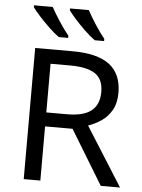

<svg xmlns="http://www.w3.org/2000/svg" viewBox="-61 -969 753 1017"><g transform="rotate(5 316.0 -461.0)"><path d="M104 -697.3H302.2Q436 -697.3 500 -647.9Q564 -598.6 564 -499Q564 -443.4 542.7 -406.5Q521.5 -369.6 488.3 -347.2Q455.1 -324.7 418.9 -312.5L616.2 0H513.7L338.4 -288.1H192.4V0H104ZM296.9 -621.1H192.4V-362.3H302.2Q391.1 -362.3 432.1 -395.8Q473.1 -429.2 473.1 -495.1Q473.1 -563.5 429.9 -592.3Q386.7 -621.1 296.9 -621.1ZM269.5 -921.9H369.6Q386.7 -889.2 414.1 -847.2Q441.4 -805.2 464.4 -777.3V-765.6H414.6Q389.6 -783.2 360.4 -811.3Q331.1 -839.4 306.2 -867.2Q281.2 -895 269.5 -912.1ZM78.1 -921.9H177.7Q195.3 -889.2 222.7 -847.2Q250 -805.2 273.4 -777.3V-765.6H223.6Q198.7 -783.2 169.4 -811.3Q140.1 -839.4 115 -867.2Q89.8 -895 78.1 -912.1Z"/></g></svg>

Font: Lunasima
Style: Regular
Weight: 400
Designer: The DocRepair Project, Monotype Design Team
Foundry: Google
Version: Version 2.009